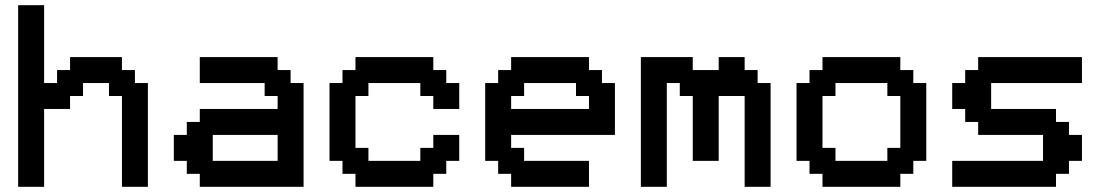

<svg xmlns="http://www.w3.org/2000/svg" viewBox="-20 -720 4240 740"><path d="M450 0H550V-400H500V-450H450V-500H250V-450H200V-400H150V-700H50V0H150V-300H250V-350H300V-400H400V-350H450Z M650 -100H700V-50H750V0H1150V-400H1100V-450H1050V-500H750V-400H1000V-350H1050V-300H750V-250H700V-200H650ZM800 -100V-200H1050V-100Z M1650 0V-50H1700V-100H1750V-200H1650V-150H1600V-100H1400V-150H1350V-350H1400V-400H1600V-350H1650V-300H1750V-400H1700V-450H1650V-500H1350V-450H1300V-400H1250V-100H1300V-50H1350V0Z M2250 0V-100H2000V-150H1950V-200H2350V-400H2300V-450H2250V-500H1950V-450H1900V-400H1850V-100H1900V-50H1950V0ZM1950 -300V-350H2000V-400H2200V-350H2250V-300Z M2850 0H2950V-400H2900V-450H2850V-500H2750V-450H2650V-500H2450V0H2550V-400H2600V-350H2650V-100H2750V-350H2850Z M3450 0V-50H3500V-100H3550V-400H3500V-450H3450V-500H3150V-450H3100V-400H3050V-100H3100V-50H3150V0ZM3200 -100V-150H3150V-350H3200V-400H3400V-350H3450V-150H3400V-100Z M3650 0H4050V-50H4100V-100H4150V-200H4100V-250H4050V-300H3800V-400H4150V-500H3750V-450H3700V-400H3650V-300H3700V-250H3750V-200H4000V-100H3650Z"/></svg>

Font: Matrix Sans Video
Style: Regular
Weight: 400
Designer: Brad Neil
Version: Version 1.100